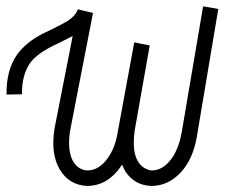

<svg xmlns="http://www.w3.org/2000/svg" viewBox="-20 -530 723 618"><path d="M633.8 -509.8 682.6 -501 615.2 -99.6Q599.6 5.9 532.2 49.8Q500 69.3 465.8 68.4Q414.1 66.4 383.8 22.5Q381.8 18.6 380.9 16.6Q376 7.8 373 0Q328.1 68.4 260.7 68.4Q259.8 68.4 258.8 68.4Q203.1 65.4 172.9 16.6Q142.6 -34.2 155.3 -114.3V-115.2L213.9 -414.1Q201.2 -407.2 173.8 -393.6Q150.4 -382.8 139.6 -377Q94.7 -352.5 76.2 -326.2Q49.8 -287.1 50.8 -226.6L1 -225.6Q0 -304.7 35.2 -354.5Q63.5 -393.6 116.2 -420.9Q127.9 -426.8 150.4 -437.5Q181.6 -453.1 193.4 -460Q223.6 -478.5 230.5 -500L279.3 -488.3L205.1 -106.4Q196.3 -43 215.8 -9.8Q232.4 16.6 259.8 18.6Q300.8 19.5 331.1 -27.3Q352.5 -60.5 359.4 -107.4L412.1 -393.6L461.9 -383.8L413.1 -107.4Q401.4 -17.6 443.4 9.8Q454.1 16.6 466.8 18.6Q506.8 19.5 537.1 -26.4Q557.6 -59.6 565.4 -107.4Z"/></svg>

Font: Bratas-flat
Style: flat
Weight: 400
Designer: MUHAMMAD YONI
Version: Version 001.000